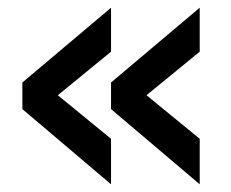

<svg xmlns="http://www.w3.org/2000/svg" viewBox="-20 -559 600 498"><path d="M38 -276V-345L268 -539V-425L130 -312L268 -199V-81ZM268 -276V-345L498 -539V-425L360 -312L498 -199V-81Z"/></svg>

Font: Golos UI Medium
Style: Regular
Weight: 500
Designer: A.Korolkova, Vitaly Kuzmin
Foundry: ParaType Ltd
Version: Version 2.000